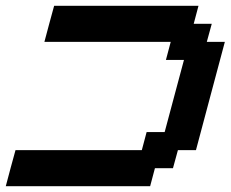

<svg xmlns="http://www.w3.org/2000/svg" viewBox="-20 -645 799 665"><path d="M0 0H500L516.6 -62.5H579.1L596.2 -125H658.7Q675.3 -187.5 708.7 -312.5Q742.2 -437.5 758.8 -500H696.3L713.4 -562.5H650.9L667.5 -625H167.5Q161.6 -604 150.4 -562.3Q139.2 -520.5 133.8 -500H571.3L554.7 -437.5H617.2Q606 -396 583.7 -312.5Q561.5 -229 550.3 -187.5H487.8L471.2 -125H33.7Q27.8 -104 16.6 -62.5Q5.4 -21 0 0Z"/></svg>

Font: Faithful 32x
Style: Oblique
Weight: 400
Foundry: Faithful Resource Pack
Version: Version 1.0; January 27, 2023